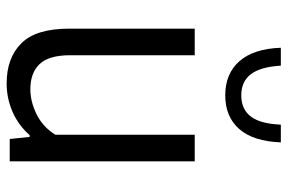

<svg xmlns="http://www.w3.org/2000/svg" viewBox="-160 -674 844 563"><g transform="rotate(90 261.5 -393.0)"><path d="M64.5 -174V-542.5H142.5V-177Q142.5 -114.5 168.5 -87.5Q194.5 -60.5 242 -60.5Q278 -60.5 315 -78.5Q352 -96.5 375.5 -133.5V-542.5H453.5V0H388L382 -58.5H377Q347 -25 307.8 -8Q268.5 9 225 9Q150.5 9 107.5 -34Q64.5 -77 64.5 -174ZM120.5 -795H173Q176.5 -735.5 198 -707.2Q219.5 -679 260 -679Q301 -679 322.2 -707Q343.5 -735 346 -795H398Q395 -714.5 359 -673.2Q323 -632 260 -632Q196.5 -632 160 -673.5Q123.5 -715 120.5 -795Z"/></g></svg>

Font: Encode Sans Semi Condensed
Style: Regular
Weight: 400
Width: 4
Designer: Multiple Designers
Foundry: Impallari Type
Version: Version 2.000